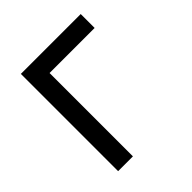

<svg xmlns="http://www.w3.org/2000/svg" viewBox="-155 -654 762 762"><g transform="rotate(-45 226.0 -273.0)"><path d="M413.1 -545.9V-467.8H160.2V0H77.1V-545.9Z"/></g></svg>

Font: Inter
Style: Regular
Weight: 400
Designer: Rasmus Andersson
Foundry: rsms
Version: Version 4.000;git-8c9346024